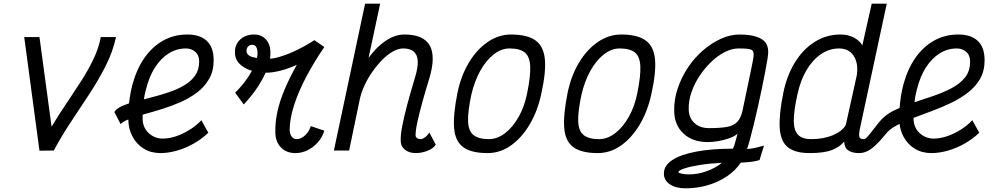

<svg xmlns="http://www.w3.org/2000/svg" viewBox="-20 -820 5440 1046"><path d="M195 1 112 -618H195L261 -130Q299 -193 340.5 -254.5Q382 -316 421 -376.5Q460 -437 489 -497.5Q518 -558 529 -618H612Q595 -539 556.5 -462.5Q518 -386 468.5 -310.5Q419 -235 367.5 -157.5Q316 -80 273 0Z M1077 -165 1115 -97Q1081 -64 1036.5 -38.5Q992 -13 944.5 0.5Q897 14 854 14Q803 14 763.5 -10Q724 -34 702 -76Q680 -116 679 -169Q650 -158 637 -144L603 -210Q615 -229 646 -243Q663 -250 683 -257Q689 -312 702 -361Q725 -445 767.5 -505.5Q810 -566 869 -599Q928 -632 1001 -632Q1070 -632 1107 -597Q1144 -562 1144 -492Q1144 -434 1120 -391.5Q1096 -349 1056 -318Q1016 -287 966.5 -265Q917 -243 865.5 -227Q814 -211 767 -198Q762 -196 757 -195Q757 -185 757 -175Q757 -126 789.5 -95.5Q822 -65 867 -65Q902 -65 940 -78Q978 -91 1014 -113.5Q1050 -136 1077 -165ZM764 -279Q785 -284 807 -290Q854 -302 900 -317.5Q946 -333 983.5 -355Q1021 -377 1043 -408.5Q1065 -440 1065 -485Q1065 -519 1044 -537.5Q1023 -556 993 -556Q942 -556 899 -529Q856 -502 824 -452Q792 -402 775 -332Q768 -307 764 -279Z M1308 -251 1261 -315Q1317 -370 1350 -430Q1351 -432 1353 -434Q1327 -442 1307 -455Q1259 -485 1260 -535Q1259 -577 1288.5 -604.5Q1318 -632 1365 -632Q1406 -632 1430.5 -603Q1455 -574 1453 -527Q1453 -514 1451 -500Q1478 -502 1512 -513Q1554 -526 1601 -549Q1648 -572 1693 -601L1747 -564Q1690 -481 1647.5 -400Q1605 -319 1581.5 -245Q1558 -171 1558 -110Q1559 -89 1569.5 -75.5Q1580 -62 1596 -62Q1620 -62 1642 -82.5Q1664 -103 1673 -133L1747 -108Q1736 -72 1711.5 -44.5Q1687 -17 1655.5 -1.5Q1624 14 1589 14Q1539 14 1509 -18.5Q1479 -51 1480 -104Q1479 -157 1492 -215Q1505 -273 1532 -336Q1559 -399 1597 -467Q1552 -446 1508 -435Q1464 -424 1433 -424Q1430 -424 1427 -424Q1411 -388 1386 -349Q1353 -299 1308 -251ZM1380 -504Q1383 -518 1383 -531Q1383 -551 1376 -563.5Q1369 -576 1355 -576Q1341 -576 1332 -567Q1323 -558 1323 -544Q1323 -518 1356 -509Q1367 -506 1380 -504Z M2319 -98 2354 -32Q2341 -11 2309 1.5Q2277 14 2245 14Q2208 14 2185 -5.5Q2162 -25 2163 -56Q2162 -85 2171.5 -134.5Q2181 -184 2199 -251.5Q2217 -319 2241 -398Q2266 -481 2249 -518.5Q2232 -556 2176 -556Q2150 -556 2120.5 -539.5Q2091 -523 2062.5 -494Q2034 -465 2009 -429.5Q1984 -394 1966 -355Q1948 -316 1940 -279L1882 0H1799L1969 -800H2051L1988 -505Q2031 -564 2081.5 -598Q2132 -632 2184 -632Q2288 -632 2321.5 -571.5Q2355 -511 2318 -390Q2297 -322 2280.5 -262Q2264 -202 2254 -156Q2244 -110 2244 -83Q2244 -74 2251.5 -68Q2259 -62 2270 -62Q2282 -62 2295.5 -72Q2309 -82 2319 -98Z M2636 14Q2548 14 2504 -18Q2460 -50 2454 -121.5Q2448 -193 2472 -313Q2491 -406 2533.5 -477.5Q2576 -549 2636 -590.5Q2696 -632 2764 -632Q2852 -632 2897 -600Q2942 -568 2948.5 -496.5Q2955 -425 2928 -305Q2908 -213 2865 -141Q2822 -69 2763.5 -27.5Q2705 14 2636 14ZM2644 -62Q2689 -62 2731.5 -94.5Q2774 -127 2806 -184Q2838 -241 2852 -313Q2871 -406 2868.5 -459Q2866 -512 2839 -534Q2812 -556 2756 -556Q2711 -556 2669.5 -523.5Q2628 -491 2596.5 -434.5Q2565 -378 2548 -305Q2528 -212 2530 -159Q2532 -106 2560 -84Q2588 -62 2644 -62Z M3236 14Q3148 14 3104 -18Q3060 -50 3054 -121.5Q3048 -193 3072 -313Q3091 -406 3133.5 -477.5Q3176 -549 3236 -590.5Q3296 -632 3364 -632Q3452 -632 3497 -600Q3542 -568 3548.5 -496.5Q3555 -425 3528 -305Q3508 -213 3465 -141Q3422 -69 3363.5 -27.5Q3305 14 3236 14ZM3244 -62Q3289 -62 3331.5 -94.5Q3374 -127 3406 -184Q3438 -241 3452 -313Q3471 -406 3468.5 -459Q3466 -512 3439 -534Q3412 -556 3356 -556Q3311 -556 3269.5 -523.5Q3228 -491 3196.5 -434.5Q3165 -378 3148 -305Q3128 -212 3130 -159Q3132 -106 3160 -84Q3188 -62 3244 -62Z M3715 206Q3661 206 3628.5 183.5Q3596 161 3597 124Q3597 82 3642.5 52Q3688 22 3773 6Q3858 -10 3973 -10Q3981 -26 3986.5 -49Q3992 -72 3998 -91Q3981 -77 3953.5 -67Q3926 -57 3895 -51.5Q3864 -46 3835 -46Q3753 -46 3703 -93Q3653 -140 3653 -218Q3652 -279 3672.5 -339.5Q3693 -400 3728.5 -453Q3764 -506 3810.5 -546Q3857 -586 3908 -609Q3959 -632 4009 -632Q4085 -632 4126 -609Q4167 -586 4165 -533Q4165 -524 4160.5 -495Q4156 -466 4148 -425Q4140 -384 4130 -335.5Q4120 -287 4109 -238Q4098 -189 4087 -144Q4076 -99 4066.5 -63.5Q4057 -28 4050 -8Q4073 -10 4092 -14Q4111 -18 4142 -27L4118 52Q4096 59 4068.5 62Q4041 65 4016 66Q3987 109 3940.5 140.5Q3894 172 3836 189Q3778 206 3715 206ZM3734 130Q3783 130 3830.5 112.5Q3878 95 3913 67Q3847 70 3794 78.5Q3741 87 3709 97.5Q3677 108 3676 118Q3676 122 3693.5 126Q3711 130 3734 130ZM3842 -122Q3903 -122 3940 -128.5Q3977 -135 3997 -156.5Q4017 -178 4026 -221Q4055 -361 4070.5 -434Q4086 -507 4086 -522Q4086 -539 4078.5 -545.5Q4071 -552 4053.5 -554Q4036 -556 4002 -556Q3968 -556 3930 -537Q3892 -518 3856.5 -484.5Q3821 -451 3792.5 -408.5Q3764 -366 3747.5 -319Q3731 -272 3732 -225Q3733 -177 3763.5 -149.5Q3794 -122 3842 -122Z M4391 14Q4312 14 4272.5 -17.5Q4233 -49 4228 -121Q4223 -193 4247 -312Q4266 -407 4310 -479Q4354 -551 4418 -591.5Q4482 -632 4559 -632Q4600 -632 4631.5 -615.5Q4663 -599 4678 -573L4729 -800H4811L4663 -111Q4659 -89 4661.5 -75.5Q4664 -62 4685 -62Q4693 -62 4702 -71Q4711 -80 4726 -99.5Q4741 -119 4769 -154Q4798 -191 4846 -216Q4863 -224 4881 -232Q4886 -301 4902 -361Q4925 -445 4967.5 -505.5Q5010 -566 5069 -599Q5128 -632 5201 -632Q5270 -632 5307 -597Q5344 -562 5344 -492Q5344 -434 5320 -391.5Q5296 -349 5255 -317Q5214 -285 5163.5 -260.5Q5113 -236 5059 -216Q5006 -196 4957 -178Q4957 -176 4957 -175Q4957 -126 4989.5 -95.5Q5022 -65 5067 -65Q5102 -65 5140 -78Q5178 -91 5214 -113.5Q5250 -136 5277 -165L5315 -97Q5281 -64 5236.5 -38.5Q5192 -13 5144.5 0.5Q5097 14 5054 14Q5003 14 4963.5 -10Q4924 -34 4902 -76Q4885 -107 4881 -145Q4873 -141 4865 -137Q4825 -116 4804 -88Q4773 -50 4748.5 -27.5Q4724 -5 4703 4.5Q4682 14 4660 14Q4622 14 4601 -1Q4580 -16 4579 -49Q4555 -19 4512 -2.5Q4469 14 4391 14ZM4399 -62Q4467 -62 4518.5 -84Q4570 -106 4588 -140L4648 -411Q4657 -476 4630.5 -516Q4604 -556 4551 -556Q4498 -556 4452 -524.5Q4406 -493 4373 -436.5Q4340 -380 4324 -304Q4304 -214 4304.5 -161Q4305 -108 4328.5 -85Q4352 -62 4399 -62ZM4962 -263Q5011 -279 5061 -296Q5117 -315 5163 -339Q5209 -363 5237 -397.5Q5265 -432 5265 -485Q5265 -519 5244 -537.5Q5223 -556 5193 -556Q5142 -556 5099 -529Q5056 -502 5024 -452Q4992 -402 4975 -332Q4966 -299 4962 -263Z"/></svg>

Font: Victor Mono Thin Medium
Style: Italic
Weight: 500
Italic angle: -12°
Monospace: yes
Version: Version 1.561;gftools[0.9.30]